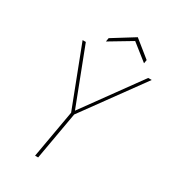

<svg xmlns="http://www.w3.org/2000/svg" viewBox="-208 -978 969 1085"><g transform="rotate(30 277.0 -435.0)"><path d="M197 0 252 -312 103 -700H124L265 -333L531 -700H554L272 -312L217 0ZM221 -759 225 -783 365 -870 473 -783 469 -760 363 -844Z"/></g></svg>

Font: DM Sans 11pt Thin
Style: Italic
Weight: 250
Italic angle: -10°
Version: Version 4.004;gftools[0.9.30]